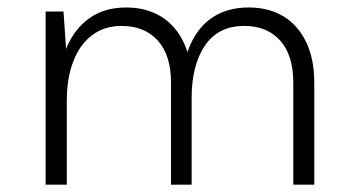

<svg xmlns="http://www.w3.org/2000/svg" viewBox="-20 -506 968 526"><path d="M783.5 0V-279.5Q783.5 -355 747.5 -395Q711.5 -435 649 -435Q578 -435 541.5 -381.2Q505 -327.5 505 -238H475.5Q475.5 -296.5 487.5 -342.8Q499.5 -389 523 -420.8Q546.5 -452.5 581.2 -469Q616 -485.5 661.5 -485.5Q716.5 -485.5 756.8 -461Q797 -436.5 819 -390.2Q841 -344 841 -279.5V0ZM105 0V-474.5H154L161 -372Q182.5 -425.5 224 -455.5Q265.5 -485.5 325.5 -485.5Q380.5 -485.5 420.8 -461Q461 -436.5 483 -390.2Q505 -344 505 -279.5V0H448.5V-279.5Q448.5 -355 412.2 -395Q376 -435 312.5 -435Q266 -435 232.2 -409.5Q198.5 -384 180.8 -338Q163 -292 163 -230.5V0Z"/></svg>

Font: Karla Light
Style: Regular
Weight: 300
Designer: Jonathan Pinhorn
Version: Version 2.004;gftools[0.9.33]